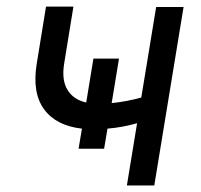

<svg xmlns="http://www.w3.org/2000/svg" viewBox="-20 -567 614 587"><path d="M343.8 -387.8 321.4 -251.8Q367.2 -256.4 411.9 -268.8L457.4 -545.5H541.2L451.7 0H367.9L399.1 -190.3Q354.8 -177.6 308.6 -173.7L298.3 -112.2H220.2L230.5 -173.7Q151.6 -182.5 114.7 -233Q77.8 -283.4 92.3 -372.2L120.7 -546.9H204.5L176.1 -372.2Q168 -322.1 186.4 -292.1Q204.9 -262.1 243.6 -253.6L265.6 -387.8Z"/></svg>

Font: Karasuma Gothic
Style: Italic
Weight: 400
Italic angle: -9.39999°
Designer: Rasmus Andersson / Ryoko Nishizuka
Foundry: Genbu
Version: Version 1.00